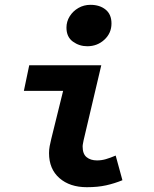

<svg xmlns="http://www.w3.org/2000/svg" viewBox="-20 -768 640 800"><path d="M341.9 12Q271 12 227.6 -25.9Q184.3 -63.7 184.3 -130.2Q184.3 -144.4 187 -159.3Q189.7 -174.3 193.7 -189.7L243 -389.4H79.5L101.8 -496.1H402L328.3 -183.4Q327.3 -176.6 325.8 -170.2Q324.3 -163.7 324.3 -157.2Q324.3 -126.4 341 -113Q357.6 -99.6 384.2 -99.6Q402.8 -99.6 420.9 -104.8Q438.9 -110 462 -119.8L490.1 -17.1Q457.7 -3.8 422.7 4.1Q387.7 12 341.9 12ZM343.6 -575.3Q310.3 -575.3 283.6 -594.7Q256.9 -614.1 256.9 -653Q256.9 -678.3 270.4 -700Q283.9 -721.7 306.7 -734.8Q329.5 -747.9 356.9 -747.9Q395.4 -747.9 419.9 -728.1Q444.5 -708.3 444.5 -670.2Q444.5 -629.8 414.9 -602.6Q385.4 -575.3 343.6 -575.3Z"/></svg>

Font: SourceCodeVF
Style: Italic
Weight: 200
Italic angle: -11°
Monospace: yes
Designer: Paul D. Hunt, Teo Tuominen
Foundry: Adobe
Version: Version 1.026;hotconv 1.1.0;makeotfexe 2.6.0